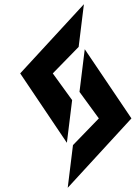

<svg xmlns="http://www.w3.org/2000/svg" viewBox="-20 -884 645 913"><path d="M605 -321 383 -650 358 -447 450 -321 327 -194 302 9ZM323 -408 231 -535 354 -661 379 -864 76 -535 298 -205Z"/></svg>

Font: Ny Stormning
Style: HfKr
Weight: 700
Designer: Robert Jablonski, Mew Too
Foundry: Cannot Into Space Fonts
Version: Version 0.90